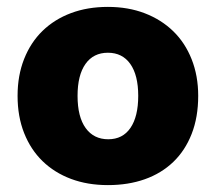

<svg xmlns="http://www.w3.org/2000/svg" viewBox="-20 -521 626 557"><path d="M555 -243Q555 -181 536 -132.5Q517 -84 482.5 -51Q448 -18 400 -1Q352 16 293 16Q234 16 186 -2Q138 -20 103.5 -53.5Q69 -87 50 -135Q31 -183 31 -243Q31 -302 50 -350Q69 -398 103.5 -431.5Q138 -465 186 -483Q234 -501 293 -501Q352 -501 400 -482.5Q448 -464 482.5 -430.5Q517 -397 536 -349Q555 -301 555 -243ZM205 -243Q205 -182 228.5 -149.5Q252 -117 294 -117Q336 -117 358.5 -150Q381 -183 381 -243Q381 -303 358 -335.5Q335 -368 293 -368Q251 -368 228 -335.5Q205 -303 205 -243Z"/></svg>

Font: Baloo
Style: Regular
Weight: 400
Designer: Sarang Kulkarni and Ek Type
Foundry: Ek Type
Version: Version 1.100;PS 1.000;hotconv 1.0.88;makeotf.lib2.5.647800;